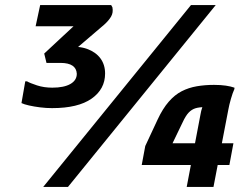

<svg xmlns="http://www.w3.org/2000/svg" viewBox="-20 -740 981 760"><path d="M186 -312Q163 -312 139 -315Q115 -318 95 -322.5Q75 -327 65 -332L80 -418H87Q99 -411 126.5 -402Q154 -393 187 -393Q233 -393 258.5 -407.5Q284 -422 284 -448Q283 -469 267 -480Q251 -491 219 -491H164L155 -528L271 -636H121L139 -720H420L425 -711Q429 -690 419.5 -674Q410 -658 392 -642L248 -519L239 -553Q290 -559 324.5 -546.5Q359 -534 377.5 -509Q396 -484 396 -449Q396 -387 342.5 -349.5Q289 -312 186 -312ZM151 0 736 -720H834L249 0ZM719 0 774 -289Q776 -301 780 -313Q784 -325 791 -331V-316Q769 -316 754 -311.5Q739 -307 727 -294.5Q715 -282 703 -256L663 -173H904L888 -87H541L555 -162L604 -267Q624 -310 648 -337.5Q672 -365 699.5 -379Q727 -393 759 -398.5Q791 -404 827 -404Q854 -404 874 -401Q894 -398 908 -393V-388Q901 -373 894 -348.5Q887 -324 884 -307L825 0Z"/></svg>

Font: Kufam SemiBold
Style: Italic
Weight: 600
Italic angle: -11°
Designer: Artur Schmal
Foundry: Original Type
Version: Version 1.301; ttfautohint (v1.8.3)